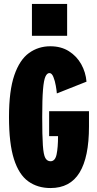

<svg xmlns="http://www.w3.org/2000/svg" viewBox="-20 -940 490 971"><path d="M141.5 -920H319.5V-759H141.5ZM235.5 11Q170 11 122.8 -23Q75.5 -57 50.5 -135.5Q25.5 -214 25.5 -348Q25.5 -481.5 52.5 -559.8Q79.5 -638 126.8 -672Q174 -706 234.5 -706Q289 -706 328.5 -681Q368 -656 390.8 -615.2Q413.5 -574.5 417.5 -527L267.5 -467.5Q266.5 -482 262.2 -506.5Q258 -531 250 -550.8Q242 -570.5 230 -570.5Q218 -570.5 209.8 -552.8Q201.5 -535 197.5 -487Q193.5 -439 193.5 -348Q193.5 -253 196.8 -205.2Q200 -157.5 209.2 -141Q218.5 -124.5 235.5 -124.5Q259 -124.5 266.2 -159.2Q273.5 -194 273.5 -251.5H228.5V-377.5H430V-300Q430 -145 382.2 -67Q334.5 11 235.5 11Z"/></svg>

Font: Trispace Condensed ExtraBold
Style: Regular
Weight: 800
Width: 3
Designer: Tyler Finck
Foundry: Etcetera Type Company
Version: Version 1.210; ttfautohint (v1.8.3)